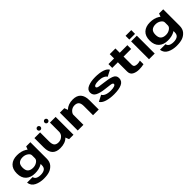

<svg xmlns="http://www.w3.org/2000/svg" viewBox="382 -2506 4476 4476"><g transform="rotate(-45 2620.0 -268.0)"><path d="M402.5 237Q516 237 591.5 210.5Q667 184 721.5 120.5Q776 57 776 -51.5V-589H639L587.5 -454V-26Q587.5 59.5 538.2 91.2Q489 123 410 123Q363.5 123 326 112.2Q288.5 101.5 266.2 79.2Q244 57 239 24H55Q71 138.5 171.8 187.8Q272.5 237 402.5 237ZM343 4Q478.5 4 573.2 -52.2Q668 -108.5 668 -158.5L587 -245Q587 -197.5 531 -159Q475 -120.5 400.5 -120.5Q320.5 -120.5 274.2 -160.5Q228 -200.5 228 -295Q228 -389.5 274.2 -429.5Q320.5 -469.5 400.5 -469.5Q475 -469.5 531 -431.2Q587 -393 587 -346L667 -429.5Q667 -479 571.2 -536.8Q475.5 -594.5 340 -594.5Q200.5 -594.5 118.8 -519Q37 -443.5 37 -296Q37 -149 120 -72.5Q203 4 343 4Z M1464.5 0H1610V-589H1422.5V-108.5ZM1098.5 -589.5H911V-280Q911 -139.5 975.8 -67Q1040.5 5.5 1174 5.5Q1338.5 5.5 1427 -84.2Q1515.5 -174 1515.5 -249L1423.5 -297Q1423.5 -218 1368.5 -169Q1313.5 -120 1238.5 -120Q1168 -120 1133.2 -158Q1098.5 -196 1098.5 -292ZM1146 -622.5Q1168 -622.5 1183.8 -638.2Q1199.5 -654 1199.5 -676Q1199.5 -698.5 1183.8 -714.2Q1168 -730 1146 -730Q1123 -730 1107.5 -714.2Q1092 -698.5 1092 -676Q1092 -654 1107.5 -638.2Q1123 -622.5 1146 -622.5ZM1385.5 -622.5Q1408.5 -622.5 1424 -638.2Q1439.5 -654 1439.5 -676Q1439.5 -698.5 1424 -714.2Q1408.5 -730 1385.5 -730Q1363.5 -730 1348 -714.2Q1332.5 -698.5 1332.5 -676Q1332.5 -654 1347.8 -638.2Q1363 -622.5 1385.5 -622.5Z M1750 0H1937.5V-477L1897 -589H1750ZM2254.5 0H2442V-307Q2442 -448 2376 -521.5Q2310 -595 2177.5 -595Q2025.5 -595 1932 -505.8Q1838.5 -416.5 1838.5 -340.5L1929.5 -287.5Q1929.5 -366.5 1983.5 -418Q2037.5 -469.5 2112 -469.5Q2182.5 -469.5 2218.5 -431.5Q2254.5 -393.5 2254.5 -298Z M2949.5 4.5Q3110.5 4.5 3204 -38.8Q3297.5 -82 3297.5 -182Q3297.5 -273.5 3208 -307.5Q3118.5 -341.5 2991 -354.5Q2895.5 -366 2827.8 -377.2Q2760 -388.5 2760 -421Q2760 -448.5 2798.5 -464Q2837 -479.5 2914 -479.5Q2996 -479.5 3054.2 -453.8Q3112.5 -428 3129.5 -392L3284 -471.5Q3251.5 -532.5 3153.8 -563.8Q3056 -595 2917 -595Q2772.5 -595 2675 -552.5Q2577.5 -510 2577.5 -421.5Q2577.5 -330.5 2661.2 -289.5Q2745 -248.5 2872 -235Q2971 -223 3042.8 -213.8Q3114.5 -204.5 3114.5 -171Q3114.5 -143 3071.2 -127.2Q3028 -111.5 2954 -111.5Q2863 -111.5 2802.5 -137.5Q2742 -163.5 2725 -204.5L2570.5 -124Q2606 -60.5 2710 -28Q2814 4.5 2949.5 4.5Z M3768.5 8Q3851.5 8 3926.5 -9V-128Q3878 -111.5 3829.5 -111.5Q3780 -111.5 3752 -129.2Q3724 -147 3724 -202.5V-463.5H3975V-589H3724V-731.5H3536.5V-589H3351V-463.5H3536.5V-159Q3536.5 -67 3605.5 -29.5Q3674.5 8 3768.5 8Z M4099.5 0H4287.5V-589.5H4099.5ZM4099.5 -773V-648.5H4287.5V-773Z M4783.5 237Q4897 237 4972.5 210.5Q5048 184 5102.5 120.5Q5157 57 5157 -51.5V-589H5020L4968.5 -454V-26Q4968.5 59.5 4919.2 91.2Q4870 123 4791 123Q4744.5 123 4707 112.2Q4669.5 101.5 4647.2 79.2Q4625 57 4620 24H4436Q4452 138.5 4552.8 187.8Q4653.5 237 4783.5 237ZM4724 4Q4859.5 4 4954.2 -52.2Q5049 -108.5 5049 -158.5L4968 -245Q4968 -197.5 4912 -159Q4856 -120.5 4781.5 -120.5Q4701.5 -120.5 4655.2 -160.5Q4609 -200.5 4609 -295Q4609 -389.5 4655.2 -429.5Q4701.5 -469.5 4781.5 -469.5Q4856 -469.5 4912 -431.2Q4968 -393 4968 -346L5048 -429.5Q5048 -479 4952.2 -536.8Q4856.5 -594.5 4721 -594.5Q4581.5 -594.5 4499.8 -519Q4418 -443.5 4418 -296Q4418 -149 4501 -72.5Q4584 4 4724 4Z"/></g></svg>

Font: Anybody Expanded
Style: Bold
Weight: 700
Width: 7
Designer: Tyler Finck
Foundry: Etcetera Type Company
Version: Version 1.113;gftools[0.9.25]